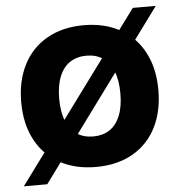

<svg xmlns="http://www.w3.org/2000/svg" viewBox="-49 -643 701 749"><g transform="rotate(-5 301.5 -268.0)"><path d="M32.7 -267.7Q32.7 -350.7 64.6 -413.5Q96.6 -476.3 157.4 -511Q218.3 -545.7 301.7 -545.7Q382 -545.7 442.7 -512.6Q503.4 -479.4 536.6 -416.8Q569.9 -354.1 569.9 -268Q569.9 -185 538.1 -122.4Q506.3 -59.7 445.6 -25.1Q384.9 9.4 301.7 9.4Q221.1 9.4 160.3 -23.7Q99.4 -56.9 66.1 -119.4Q32.7 -181.9 32.7 -267.7ZM421.1 -268Q421.1 -319.9 406.6 -355.6Q392.1 -391.3 365.4 -408.9Q338.7 -426.4 301.7 -426.4Q265 -426.4 238 -409Q211 -391.6 196.2 -355.9Q181.4 -320.1 181.4 -267.7Q181.4 -216.1 196.1 -180.6Q210.7 -145 237.6 -127.6Q264.4 -110.1 301.4 -110.1Q338.1 -110.1 364.9 -127.4Q391.6 -144.7 406.4 -180.3Q421.1 -215.9 421.1 -268ZM498.3 -596.3H588.3L106 60H14.3Z"/></g></svg>

Font: Mona Sans VF XLt
Style: Regular
Weight: 200
Designer: Deni Anggara
Foundry: GitHub
Version: Version 2.000;Glyphs 3.2.3 (3260)